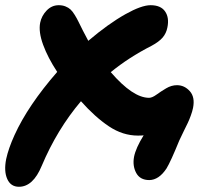

<svg xmlns="http://www.w3.org/2000/svg" viewBox="-59 -525 800 742"><path d="M14.2 196.8Q-17.6 196.8 -31 166.7Q-44.4 136.7 -35.2 89.8Q-26.4 48.8 -2.9 -2.9Q49.3 -117.7 162.1 -247.1Q126 -301.8 107.7 -351.8Q89.4 -401.9 96.2 -437Q101.6 -463.9 121.3 -484.4Q141.1 -504.9 168 -504.9Q182.6 -504.9 194.1 -500.2Q205.6 -495.6 213.4 -488.5Q221.2 -481.4 229.7 -467.5Q238.3 -453.6 244.4 -440.9Q250.5 -428.2 261.5 -406.5Q272.5 -384.8 282.2 -367.2Q358.9 -432.6 425.8 -470.2Q487.8 -504.9 522.9 -504.9Q562.5 -504.9 579.1 -480.7Q595.7 -456.5 587.9 -418.9Q583.5 -396 569.3 -379.6Q555.2 -363.3 526.9 -348.1Q438 -302.7 369.1 -246.1Q454.6 -147 517.1 -147Q528.8 -147 545.7 -159.2Q562.5 -171.4 583 -183.6Q603.5 -195.8 625 -195.8Q653.8 -195.8 674.6 -172.6Q695.3 -149.4 687 -107.9Q684.1 -93.8 678.2 -77.9Q672.4 -62 666.7 -50Q661.1 -38.1 650.6 -17.1Q640.1 3.9 633.8 18.1Q600.6 99.6 584.5 126Q555.2 170.4 518.1 170.9Q482.4 170.9 467.5 143.6Q452.6 116.2 459 81.1Q465.8 46.9 496.1 -2Q489.3 -1 474.1 -1Q415.5 -1 362.1 -36.6Q308.6 -72.3 253.9 -133.8Q161.6 -24.9 102.1 116.2Q68.8 196.8 14.2 196.8Z"/></svg>

Font: Shantell Sans Irregular
Style: Italic
Weight: 800
Italic angle: -11.31°
Designer: Stephen Nixon, Anya Danilova, Shantell Martin
Foundry: Arrow Type
Version: Version 1.006;[9816181b4]